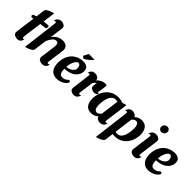

<svg xmlns="http://www.w3.org/2000/svg" viewBox="163 -2067 3572 3572"><g transform="rotate(45 1948.5 -281.0)"><path d="M397.5 -582Q401.9 -580.6 405.5 -577.9Q409.2 -575.2 410.9 -570.1Q412.6 -564.9 412.4 -556.2Q412.1 -547.4 408.7 -533.2V-532.2Q408.2 -530.3 407.2 -527.3Q404.3 -520 398.2 -515.4Q392.1 -510.7 384.8 -509.8L381.8 -509.3Q380.4 -508.8 378.4 -508.8Q377 -508.3 374.8 -508.3Q372.6 -508.3 369.6 -507.8Q363.3 -506.8 354.5 -506.1Q345.7 -505.4 335 -503.9Q323.7 -502.9 311.5 -501.5Q299.3 -500 285.6 -498.5Q281.7 -497.6 277.3 -497.3Q272.9 -497.1 269 -496.6L219.2 -125Q216.8 -99.1 219.7 -89.1Q222.7 -79.1 235.4 -77.6Q243.7 -77.1 250.2 -80.1Q256.8 -83 258.3 -84L261.2 -85.4Q260.3 -81.5 259.8 -77.9Q259.3 -74.2 258.3 -70.8Q252.9 -47.9 239.5 -28.8Q226.1 -9.8 201.7 1.5Q183.1 6.8 170.2 6.8Q157.2 6.8 150.4 6.8Q144.5 6.8 128.4 3.4Q112.3 0 95.5 -8.8Q78.6 -17.6 66.4 -33.4Q54.2 -49.3 56.2 -74.2Q57.1 -84 60.1 -106Q63 -127.9 66.9 -158.7Q70.8 -189.5 75.9 -227.3Q81.1 -265.1 86.4 -306.6Q91.8 -348.1 97.7 -391.4Q103.5 -434.6 108.9 -476.6Q107.9 -476.6 106.7 -476.3Q105.5 -476.1 104.5 -476.1Q100.6 -475.1 97.7 -474.9Q94.7 -474.6 91.8 -474.1Q88.9 -473.1 86.4 -472.7Q84 -472.2 82 -471.2Q80.6 -470.7 79.6 -470.7H78.6L78.1 -470.2Q66.9 -467.8 56.9 -473.9Q46.9 -480 43.9 -491.2Q41.5 -500.5 45.4 -509Q49.3 -517.6 57.1 -522.5Q57.6 -522.5 58.1 -522.9Q58.6 -523.4 59.1 -523.4Q59.6 -523.4 60.5 -524.4Q62 -525.4 64.2 -526.4Q66.4 -527.3 69.3 -529.3Q76.7 -532.2 86.9 -536.6Q91.8 -538.1 97.2 -540Q102.5 -542 107.9 -543.5Q110.4 -544.4 113 -545.2Q115.7 -545.9 118.2 -546.9Q122.1 -575.7 125.7 -601.6Q129.4 -627.4 132.3 -648.7Q135.3 -669.9 137.2 -686Q139.2 -702.1 140.6 -711.4Q141.6 -717.8 142.1 -721.2Q142.6 -723.1 142.6 -724.6Q145 -741.2 165.5 -757.3Q186 -773.4 215.3 -786.1Q230 -792.5 247.1 -799.3Q264.2 -806.2 278.8 -810.3Q293.5 -814.5 302.7 -814.7Q312 -814.9 311 -808.1L297.9 -711.9L279.3 -573.7Q327.6 -579.1 359.1 -581.8Q390.6 -584.5 397.5 -582Z M926.8 -87.9Q924.3 -62.5 912.4 -40.3Q900.4 -18.1 876.5 -3.9Q856 4.4 839.1 7.1Q822.3 9.8 809.6 8.8Q783.2 5.9 764.9 -1.2Q746.6 -8.3 734.9 -18.8Q723.1 -29.3 718 -42.7Q712.9 -56.2 713.4 -71.3Q713.4 -72.3 715.3 -85.7Q717.3 -99.1 720.2 -120.6Q723.1 -142.1 726.8 -169.9Q730.5 -197.8 734.4 -226.8Q738.3 -255.9 741.9 -284.7Q745.6 -313.5 748.8 -337.4Q752 -361.3 753.9 -377.9Q755.9 -394.5 756.3 -399.9Q759.3 -446.3 744.4 -466.6Q729.5 -486.8 701.7 -487.3Q681.2 -487.3 662.6 -477.1Q644 -466.8 627.2 -447.8Q610.4 -428.7 594.5 -401.6Q578.6 -374.5 564 -340.8L532.7 -100.1Q532.2 -96.7 532 -94.5Q531.7 -92.3 531.7 -90.3Q531.2 -88.4 531.2 -86.9Q528.8 -70.3 509.3 -54.7Q489.7 -39.1 461.4 -26.4Q447.3 -20 430.7 -13.2Q414.1 -6.3 400.1 -2.2Q386.2 2 377.2 2.2Q368.2 2.4 369.1 -4.4L381.3 -98.1L454.6 -692.4V-692.9V-698.2Q455.6 -714.4 451.9 -720.9Q448.2 -727.5 437.5 -728.5Q429.2 -729 422.9 -726.3Q416.5 -723.6 415 -722.7Q412.1 -721.2 408.7 -719Q405.3 -716.8 402.8 -715.3Q405.3 -738.3 415 -757.3Q426.3 -779.8 449.5 -795.2Q472.7 -810.5 510.3 -812.5H520H520.5H522Q527.3 -812.5 541 -809.8Q554.7 -807.1 569.8 -799.8Q584.5 -793 596.9 -781.5Q609.4 -770 613.8 -752.4Q616.2 -742.2 614.7 -732.4Q614.3 -729 614 -724.4Q613.8 -719.7 612.8 -713.4Q612.3 -712.4 612.3 -710.4Q611.3 -703.1 610.1 -694.6Q608.9 -686 607.9 -676.3Q607.9 -674.8 607.4 -673.8L579.6 -459.5Q599.1 -487.8 618.2 -506.8Q637.2 -525.9 656.2 -538.6V-539.1H657.2Q678.2 -553.7 706.8 -563Q735.4 -572.3 765.4 -574.7Q795.4 -577.1 824.2 -571.8Q853 -566.4 875 -551.8Q875 -551.3 875.5 -551.3L876 -550.8Q877 -549.8 877.7 -549.6Q878.4 -549.3 879.4 -548.3Q880.9 -546.9 881.8 -546.4L882.8 -545.4Q882.8 -545.4 883.3 -544.9Q883.8 -544.4 884 -544.4Q884.3 -544.4 884.8 -543.9Q885.3 -543.5 885.3 -543Q886.2 -543 886.2 -542.5Q886.7 -542 887 -542Q887.2 -542 887.7 -541.5Q887.7 -541 888.7 -540Q889.6 -539.1 889.6 -539.1Q889.6 -539.1 890.1 -538.6Q890.6 -538.1 890.9 -538.1Q891.1 -538.1 891.6 -537.6Q891.6 -537.1 892.6 -536.1Q893.6 -535.2 893.6 -535.2V-534.7Q893.6 -534.7 894 -534.2L895 -533.2Q896 -532.2 896 -531.7Q911.6 -511.7 916 -488Q920.4 -464.4 918 -443.8Q906.2 -355.5 897 -285.6Q893.1 -255.9 889.2 -226.8Q885.3 -197.8 882.1 -174.8Q878.9 -151.9 876.7 -137Q874.5 -122.1 874.5 -120.1Q874 -116.2 873.8 -110.6Q873.5 -105 873.8 -99.1Q874 -93.3 874.8 -88.4Q875.5 -83.5 877.9 -81.1Q882.8 -76.7 887.7 -75.7Q892.6 -74.7 897.5 -75.4Q902.3 -76.2 907.2 -78.4Q912.1 -80.6 917 -83Q921.4 -85.4 923.6 -86.9Q925.8 -88.4 926.8 -89.4Z M1250.5 -640.6 1302.7 -741.2 1454.6 -737.8Q1447.8 -725.1 1429.2 -706.3Q1410.6 -687.5 1386.7 -668Q1362.8 -648.4 1336.7 -631.3Q1310.5 -614.3 1288.6 -606ZM1400.4 -137.7Q1411.6 -133.8 1417 -123.5Q1422.4 -113.3 1418.5 -102.1Q1418.5 -101.1 1418 -100.6Q1417 -98.1 1416 -96.7Q1415 -95.2 1414.1 -93.3Q1392.1 -59.6 1358.2 -37.4Q1324.2 -15.1 1287.1 -3.4Q1250 8.3 1213.4 10.3Q1176.8 12.2 1148.9 5.4Q1118.7 -2 1097.2 -15.6Q1075.7 -29.3 1060.8 -46.6Q1045.9 -64 1036.9 -82.5Q1027.8 -101.1 1022.9 -118.2Q1015.6 -142.1 1011.2 -178Q1006.8 -213.9 1010 -255.6Q1013.2 -297.4 1025.9 -342.5Q1038.6 -387.7 1065.9 -430.2Q1087.9 -464.8 1114 -488.5Q1140.1 -512.2 1168.5 -527.8Q1191.9 -542 1223.9 -552.7Q1255.9 -563.5 1290 -567.9Q1324.2 -572.3 1356.9 -568.8Q1389.6 -565.4 1415.5 -550.8Q1430.2 -543.5 1442.6 -530Q1455.1 -516.6 1461.9 -494.6Q1469.7 -464.8 1467.3 -433.8Q1464.8 -402.8 1451.9 -373.3Q1439 -343.8 1415.5 -317.4Q1392.1 -291 1357.4 -271Q1322.8 -251 1276.9 -238.5Q1231 -226.1 1173.8 -224.1Q1174.8 -154.8 1193.4 -118.9Q1211.9 -83 1253.4 -81.5Q1274.4 -81.1 1291.3 -84.2Q1308.1 -87.4 1322 -93.5Q1335.9 -99.6 1347.7 -108.6Q1359.4 -117.7 1369.6 -128.9L1371.6 -130.9L1374 -133.3Q1379.4 -137.2 1386.2 -138.7Q1392.6 -140.1 1400.4 -137.7ZM1175.3 -275.4Q1194.3 -274.9 1214.4 -279.3Q1234.4 -283.7 1253.4 -291.7Q1272.5 -299.8 1289.1 -311.5Q1305.7 -323.2 1317.9 -337.6Q1330.1 -352.1 1336.7 -368.9Q1343.3 -385.7 1341.8 -404.3Q1339.8 -429.7 1333.5 -446.3Q1327.1 -462.9 1318.8 -472.4Q1310.5 -481.9 1301 -485.6Q1291.5 -489.3 1283.7 -489.3Q1282.7 -489.3 1281.7 -489Q1280.8 -488.8 1279.8 -488.8Q1277.8 -488.8 1276.9 -488.3H1276.4Q1263.7 -485.4 1247.8 -470.9Q1231.9 -456.5 1217 -430.7Q1202.1 -404.8 1190.7 -368.2Q1179.2 -331.5 1175.8 -284.2Q1175.8 -281.7 1175.8 -279.8Q1175.8 -277.8 1175.3 -275.4Z M1956.5 -355Q1951.7 -336.4 1938.2 -321.3Q1924.8 -306.2 1899.9 -300.8Q1889.2 -299.3 1881.3 -299.3Q1873.5 -299.3 1868.7 -299.3Q1863.8 -299.3 1851.1 -301.8Q1838.4 -304.2 1824 -310.5Q1809.6 -316.9 1796.6 -327.9Q1783.7 -338.9 1779.3 -356.4Q1776.4 -365.2 1777.3 -378.4Q1778.3 -384.3 1779.5 -395.3Q1780.8 -406.2 1782.7 -421.4Q1783.2 -423.3 1783.2 -425Q1783.2 -426.8 1783.7 -428.7Q1784.7 -432.6 1784.9 -436.5Q1785.2 -440.4 1785.6 -444.8Q1786.1 -445.8 1786.1 -447.8V-449.2Q1788.6 -462.9 1777.3 -454.6Q1776.9 -454.6 1775.9 -453.6Q1761.7 -442.9 1749.5 -428.2Q1737.3 -413.6 1728.5 -393.6L1692.9 -126.5Q1692.4 -125.5 1692.4 -123.5Q1691.9 -120.6 1691.9 -117.9Q1691.9 -115.2 1691.9 -112.8Q1691.4 -97.2 1694.8 -90.6Q1698.2 -84 1708.5 -83Q1716.3 -82.5 1722.4 -85.2Q1728.5 -87.9 1730 -88.9Q1733.9 -91.3 1738 -94Q1742.2 -96.7 1743.7 -97.7V-96.2Q1741.2 -71.3 1730 -50.8Q1722.7 -37.6 1711.2 -26.6Q1699.7 -15.6 1683.6 -8.8Q1663.1 -1.5 1648.9 -1.2Q1634.8 -1 1627.9 -1Q1622.6 -1 1609.4 -3.7Q1596.2 -6.3 1581.5 -13.2Q1567.4 -20 1555.7 -31.2Q1543.9 -42.5 1540 -59.6Q1538.1 -68.8 1538.6 -79.6Q1539.1 -83 1539.6 -87.6Q1540 -92.3 1541 -98.1V-101.1Q1541.5 -102.1 1541.5 -103L1584.5 -458Q1585.4 -473.1 1581.5 -479.5Q1577.6 -485.8 1567.4 -486.8Q1559.6 -487.3 1553.5 -484.4Q1547.4 -481.4 1545.4 -480.5Q1543 -479.5 1540.5 -477.8Q1538.1 -476.1 1535.6 -474.6Q1537.1 -494.1 1545.4 -512.2Q1553.7 -529.3 1567.9 -543.2Q1582 -557.1 1604 -564.5Q1621.1 -568.8 1632.6 -568.8Q1644 -568.8 1650.4 -568.8Q1655.8 -568.8 1669.2 -566.2Q1682.6 -563.5 1697.8 -556.6Q1711.9 -549.8 1724.4 -538.6Q1736.8 -527.3 1740.7 -509.8Q1741.7 -505.4 1742.2 -500.5Q1742.7 -495.6 1741.7 -490.2Q1741.7 -488.8 1741.5 -487.3Q1741.2 -485.8 1741.2 -483.9Q1763.2 -507.8 1784.9 -523.9Q1806.6 -540 1826.9 -549.6Q1847.2 -559.1 1865.5 -563.2Q1883.8 -567.4 1899.4 -567.9Q1911.1 -568.4 1921.1 -566.7Q1931.2 -564.9 1938.5 -562Q1953.1 -559.1 1951.7 -546.9L1947.8 -515.1L1939 -451.7L1928.7 -385.7L1926.8 -372.6Q1925.8 -358.4 1927.2 -353.3Q1928.7 -348.1 1935.5 -347.2Q1939.9 -346.7 1943.6 -348.1Q1947.3 -349.6 1948.2 -350.6V-350.1Q1949.2 -351.1 1950.7 -351.8Q1952.1 -352.5 1953.1 -353.5L1956.1 -355.5Z M2408.7 -108.4Q2406.2 -83 2409.2 -73.5Q2412.1 -64 2424.8 -62.5Q2432.6 -62 2439 -64.7Q2445.3 -67.4 2447.3 -68.4Q2449.2 -69.3 2451.7 -71Q2454.1 -72.8 2456.5 -74.2Q2459 -76.2 2461.4 -77.6Q2459 -52.2 2447.3 -30.8Q2435.5 -10.3 2413.8 3.7Q2392.1 17.6 2358.4 20Q2353 20.5 2348.9 20.3Q2344.7 20 2341.3 20Q2337.9 20 2330.1 18.8Q2322.3 17.6 2312.5 14.6Q2302.7 11.7 2292 6.8Q2281.2 2 2272.2 -5.6Q2263.2 -13.2 2256.8 -23.4Q2250.5 -33.7 2249.5 -47.9Q2224.6 -23.4 2195.8 -9.8Q2167 3.9 2137.5 8.3Q2107.9 12.7 2079.3 8.8Q2050.8 4.9 2026.9 -5.4Q1996.1 -19 1976.1 -46.4Q1956.1 -73.7 1945.6 -109.6Q1935.1 -145.5 1934.1 -187Q1933.1 -228.5 1940.2 -270.3Q1947.3 -312 1962.2 -351.3Q1977.1 -390.6 1999 -422.4Q2022 -455.6 2047.9 -479.2Q2073.7 -502.9 2101.1 -519Q2128.4 -535.2 2156.2 -544.4Q2184.1 -553.7 2211.4 -557.6Q2212.4 -557.6 2213.6 -557.9Q2214.8 -558.1 2216.3 -558.1Q2236.8 -561 2257.3 -561H2258.8Q2296.4 -561.5 2329.3 -554.4Q2362.3 -547.4 2388.2 -536.6Q2401.9 -542.5 2416.5 -548.1Q2431.2 -553.7 2442.9 -556.6Q2454.6 -559.6 2461.9 -559.1Q2469.2 -558.6 2468.3 -552.7L2449.2 -409.7L2445.3 -376.5ZM2233.9 -100.1Q2246.1 -110.8 2257.8 -127Q2261.7 -155.3 2266.1 -188.7Q2270.5 -222.2 2275.1 -255.9Q2279.8 -289.6 2284.2 -321.3Q2288.6 -353 2292 -377.9L2295.4 -411.6Q2297.4 -425.3 2298.8 -436.3Q2300.3 -447.3 2301.3 -455.1Q2302.7 -463.9 2303.7 -471.2Q2305.2 -477.5 2309.6 -485.4Q2293.9 -489.7 2282.2 -492.2Q2270.5 -494.6 2258.8 -494.1H2258.3H2256.3Q2247.1 -493.7 2237.1 -492.2Q2227.1 -490.7 2214.4 -486.8Q2197.8 -480 2184.1 -468.8Q2170.4 -457.5 2159.4 -442.6Q2148.4 -427.7 2139.9 -409.9Q2131.3 -392.1 2125 -372.6Q2114.7 -340.3 2109.4 -307.1Q2104 -273.9 2102.3 -243.7Q2100.6 -213.4 2101.6 -188.2Q2102.5 -163.1 2105.5 -147.9Q2112.8 -112.8 2127.7 -95.5Q2142.6 -78.1 2160.9 -74.5Q2179.2 -70.8 2198.5 -78.4Q2217.8 -85.9 2233.9 -100.1Z M2952.6 -550.3Q2983.4 -536.6 3003.4 -509.3Q3023.4 -481.9 3033.7 -446Q3043.9 -410.2 3045.2 -368.7Q3046.4 -327.1 3039.3 -285.2Q3032.2 -243.2 3017.3 -203.9Q3002.4 -164.6 2980.5 -132.8Q2954.6 -96.2 2925.5 -70.8Q2896.5 -45.4 2865.7 -29.5Q2835 -13.7 2804 -5.6Q2772.9 2.4 2743.2 4.4Q2741.2 4.9 2737.8 4.9H2735.4H2725.1Q2696.3 5.4 2668 1L2647.9 155.3Q2647 158.7 2647 160.9Q2647 163.1 2646.5 164.6Q2646 166.5 2646 168Q2643.6 184.1 2624.3 199.7Q2605 215.3 2577.1 228Q2563 233.9 2546.9 240.7Q2530.8 247.6 2516.8 251.7Q2502.9 255.9 2494.1 256.1Q2485.4 256.3 2486.3 249.5L2498.5 155.3L2572.8 -443.8Q2573.2 -446.8 2573.2 -449.2Q2573.2 -451.7 2573.2 -454.1Q2574.2 -470.2 2570.6 -476.8Q2566.9 -483.4 2556.2 -484.4Q2548.3 -484.9 2542 -481.9Q2535.6 -479 2533.7 -478Q2531.2 -477.1 2528.8 -475.3Q2526.4 -473.6 2523.9 -472.2Q2524.9 -481.9 2527.3 -491.5Q2529.8 -501 2533.7 -509.8Q2542 -527.3 2556.4 -541.3Q2570.8 -555.2 2593.3 -562.5Q2610.4 -566.9 2621.8 -566.9Q2633.3 -566.9 2639.6 -566.9Q2644.5 -566.9 2658.2 -564.2Q2671.9 -561.5 2687 -554.7Q2687 -554.7 2689 -553.7Q2699.7 -548.3 2709.5 -540.5Q2719.2 -532.7 2725.1 -521.5Q2728.5 -515.6 2730 -507.8Q2731.4 -508.8 2732.7 -510.3Q2733.9 -511.7 2735.4 -512.7Q2760.3 -535.2 2788.3 -547.9Q2816.4 -560.5 2845 -564.5Q2873.5 -568.4 2901.4 -564.5Q2929.2 -560.5 2952.6 -550.3ZM2854.5 -182.6Q2864.3 -214.8 2869.6 -248.3Q2875 -281.7 2877 -312Q2878.9 -342.3 2877.9 -367.2Q2877 -392.1 2874 -407.7Q2866.7 -442.9 2851.8 -460Q2836.9 -477.1 2818.6 -480.7Q2800.3 -484.4 2780.8 -477.1Q2761.2 -469.7 2745.6 -455.6Q2740.2 -450.7 2735.1 -445.1Q2730 -439.5 2724.6 -432.6L2677.2 -69.3Q2689.5 -65.9 2699.5 -64Q2709.5 -62 2719.5 -61.8Q2729.5 -61.5 2740 -63.2Q2750.5 -64.9 2764.6 -68.8Q2781.2 -75.2 2794.9 -86.4Q2808.6 -97.7 2819.6 -112.5Q2830.6 -127.4 2839.1 -145.3Q2847.7 -163.1 2854.5 -182.6Z M3277.3 -665.5Q3263.2 -665.5 3250.7 -671.4Q3238.3 -677.2 3229 -687Q3219.7 -696.8 3214.4 -709.5Q3209 -722.2 3209.5 -735.8Q3210 -752.9 3216.8 -767.8Q3223.6 -782.7 3234.9 -793.9Q3246.1 -805.2 3261 -811.8Q3275.9 -818.4 3293 -818.4Q3309.6 -818.4 3323.2 -812.7Q3336.9 -807.1 3346.2 -797.6Q3355.5 -788.1 3360.1 -776.1Q3364.7 -764.2 3364.3 -751Q3363.8 -733.9 3357.7 -718.3Q3351.6 -702.6 3340.3 -690.9Q3329.1 -679.2 3313.2 -672.4Q3297.4 -665.5 3277.3 -665.5ZM3349.1 -79.6Q3347.2 -57.1 3336.4 -36.1Q3329.6 -22.5 3318.6 -11.5Q3307.6 -0.5 3292 7.3Q3268.6 15.6 3253.2 16.1Q3237.8 16.6 3230 16.6Q3226.1 16.6 3217.3 15.1Q3208.5 13.7 3197.8 10.5Q3187 7.3 3175.5 1.5Q3164.1 -4.4 3155 -13.4Q3146 -22.5 3140.6 -34.7Q3135.3 -46.9 3136.7 -63.5Q3137.7 -72.8 3140.4 -93.5Q3143.1 -114.3 3147 -143.6Q3150.9 -172.9 3155.5 -208.7Q3160.2 -244.6 3165.3 -284.2Q3170.4 -323.7 3176 -365.2Q3181.6 -406.7 3187 -447.3Q3187.5 -449.7 3187.5 -451.7Q3187.5 -453.6 3187.5 -456.1Q3188.5 -472.2 3184.8 -478.8Q3181.2 -485.4 3170.4 -486.3Q3162.1 -486.3 3155.8 -483.6Q3149.4 -481 3147.9 -480Q3144.5 -478.5 3141.1 -476.3Q3137.7 -474.1 3135.3 -472.7Q3136.7 -483.9 3139.6 -494.4Q3142.6 -504.9 3147.9 -514.6Q3159.2 -537.1 3182.4 -552.5Q3205.6 -567.9 3243.2 -569.8H3252H3252.4H3254.9Q3259.8 -569.8 3273.4 -567.1Q3287.1 -564.5 3302.7 -557.1Q3317.4 -550.3 3329.8 -539.1Q3342.3 -527.8 3346.2 -509.8Q3348.6 -501 3347.7 -489.7Q3347.2 -486.3 3346.7 -481.7Q3346.2 -477.1 3345.2 -470.7Q3345.2 -468.8 3344.7 -467.8Q3344.7 -464.4 3344.2 -462.4H3344.7L3297.9 -113.3Q3296.9 -100.6 3296.9 -92Q3296.9 -83.5 3298.6 -78.1Q3300.3 -72.8 3304 -70.1Q3307.6 -67.4 3314 -66.9Q3322.3 -66.4 3328.6 -69.1Q3335 -71.8 3336.4 -72.8Q3339.4 -74.2 3342.8 -76.7Q3346.2 -79.1 3348.6 -80.6Z M3809.6 -137.7Q3820.8 -133.8 3826.2 -123.5Q3831.5 -113.3 3827.6 -102.1Q3827.6 -101.1 3827.1 -100.6Q3826.2 -98.1 3825.2 -96.7Q3824.2 -95.2 3823.2 -93.3Q3801.3 -59.6 3767.3 -37.4Q3733.4 -15.1 3696.3 -3.4Q3659.2 8.3 3622.6 10.3Q3585.9 12.2 3558.1 5.4Q3527.8 -2 3506.3 -15.6Q3484.9 -29.3 3470 -46.6Q3455.1 -64 3446 -82.5Q3437 -101.1 3432.1 -118.2Q3424.8 -142.1 3420.4 -178Q3416 -213.9 3419.2 -255.6Q3422.4 -297.4 3435.1 -342.5Q3447.8 -387.7 3475.1 -430.2Q3497.1 -464.8 3523.2 -488.5Q3549.3 -512.2 3577.6 -527.8Q3601.1 -542 3633.1 -552.7Q3665 -563.5 3699.2 -567.9Q3733.4 -572.3 3766.1 -568.8Q3798.8 -565.4 3824.7 -550.8Q3839.4 -543.5 3851.8 -530Q3864.3 -516.6 3871.1 -494.6Q3878.9 -464.8 3876.5 -433.8Q3874 -402.8 3861.1 -373.3Q3848.1 -343.8 3824.7 -317.4Q3801.3 -291 3766.6 -271Q3731.9 -251 3686 -238.5Q3640.1 -226.1 3583 -224.1Q3584 -154.8 3602.5 -118.9Q3621.1 -83 3662.6 -81.5Q3683.6 -81.1 3700.4 -84.2Q3717.3 -87.4 3731.2 -93.5Q3745.1 -99.6 3756.8 -108.6Q3768.6 -117.7 3778.8 -128.9L3780.8 -130.9L3783.2 -133.3Q3788.6 -137.2 3795.4 -138.7Q3801.8 -140.1 3809.6 -137.7ZM3584.5 -275.4Q3603.5 -274.9 3623.5 -279.3Q3643.6 -283.7 3662.6 -291.7Q3681.6 -299.8 3698.2 -311.5Q3714.8 -323.2 3727.1 -337.6Q3739.3 -352.1 3745.8 -368.9Q3752.4 -385.7 3751 -404.3Q3749 -429.7 3742.7 -446.3Q3736.3 -462.9 3728 -472.4Q3719.7 -481.9 3710.2 -485.6Q3700.7 -489.3 3692.9 -489.3Q3691.9 -489.3 3690.9 -489Q3689.9 -488.8 3689 -488.8Q3687 -488.8 3686 -488.3H3685.5Q3672.9 -485.4 3657 -470.9Q3641.1 -456.5 3626.2 -430.7Q3611.3 -404.8 3599.9 -368.2Q3588.4 -331.5 3585 -284.2Q3585 -281.7 3585 -279.8Q3585 -277.8 3584.5 -275.4Z"/></g></svg>

Font: Brush Lettering One
Style: Bold Italic
Weight: 400
Italic angle: -7°
Designer: Eben Sorkin
Foundry: Eben Sorkin
Version: Version 1.001